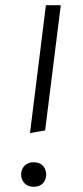

<svg xmlns="http://www.w3.org/2000/svg" viewBox="-20 -705 320 736"><path d="M95 -195 156 -685H213L153 -205ZM61 -36Q61 -56 74 -69.5Q87 -83 109 -83Q132 -83 144.5 -69.5Q157 -56 157 -36Q157 -16 144.5 -2.5Q132 11 109 11Q87 11 74 -2.5Q61 -16 61 -36Z"/></svg>

Font: Glekhifnjqigglhiwekvrgaqftz
Style: Regular
Weight: 300
Italic angle: -8°
Designer: Carrois Corporate & Edenspiekermann
Foundry: Carrois Corporate GbR & Edenspiekermann AG
Version: Version 2.001